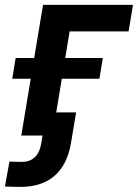

<svg xmlns="http://www.w3.org/2000/svg" viewBox="-71 -542 552 768"><path d="M460.9 -522.5 443.4 -416.5H207.5L138.7 0H14.2L101.1 -522.5ZM-22 -227.1 -8.3 -310.1H340.3L326.7 -227.1ZM11.2 205.6Q-4.4 205.6 -20 205.1Q-35.6 204.6 -51.3 204.1L-33.2 104.5Q-20.5 105 -7.3 105.2Q5.9 105.5 18.6 105.5Q47.9 105.5 67.9 87.2Q87.9 68.8 94.2 30.8L99.1 0H54.2L69.3 -92.3H233.4L212.9 30.3Q198.2 117.7 146.7 161.6Q95.2 205.6 11.2 205.6Z"/></svg>

Font: Inter 28pt SemiBold
Style: Italic
Weight: 600
Italic angle: -9.3988°
Designer: Rasmus Andersson
Foundry: rsms
Version: Version 4.001;git-66647c0bb